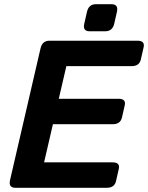

<svg xmlns="http://www.w3.org/2000/svg" viewBox="-20 -894 705 914"><path d="M406.7 -745.1Q372.6 -745.1 381.3 -781.7L394 -837.4Q402.3 -874 436.5 -874H510.7Q544.9 -874 536.6 -837.4L523.9 -781.7Q515.6 -745.1 481 -745.1ZM53.7 0Q19.5 0 27.8 -36.6L172.9 -663.6Q181.2 -700.2 215.3 -700.2H634.3Q670.9 -700.2 663.6 -668.5L650.4 -610.8Q643.1 -579.1 606.4 -579.1H295.9L259.8 -423.8H544.4Q581.1 -423.8 573.7 -392.1L560.5 -334.5Q553.2 -302.7 516.6 -302.7H231.9L189.9 -121.1H516.1Q552.7 -121.1 545.4 -89.4L532.2 -31.7Q524.9 0 488.3 0Z"/></svg>

Font: Istok
Style: Bold Italic
Weight: 700
Italic angle: -13°
Designer: Andrey V. Panov
Foundry: Andrey V. Panov
Version: Version 1.0.3